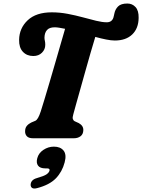

<svg xmlns="http://www.w3.org/2000/svg" viewBox="-20 -785 807 1090"><path d="M396 -135.5Q390.5 -117.5 393.8 -108.8Q397 -100 404.5 -96.5L427.5 -86Q454 -71 453 -46Q452.5 -23 437.2 -11.5Q422 0 398.5 0H168Q143.5 0 132.8 -11.2Q122 -22.5 122.5 -40Q122.5 -58.5 132.2 -70.2Q142 -82 157.5 -89.5L180 -99Q196 -105 211.5 -153Q219.5 -177.5 232.5 -220.8Q245.5 -264 261.2 -317.2Q277 -370.5 293 -426.2Q309 -482 323.8 -532.8Q338.5 -583.5 349.5 -621.5Q332 -625 317 -627.5Q302 -630 290.5 -630Q260.5 -630 246.8 -614.5Q233 -599 232.5 -571.5Q232.5 -561.5 234.8 -552.8Q237 -544 237 -530.5Q237 -504.5 218.2 -485.8Q199.5 -467 169 -467Q132.5 -467 110 -491Q87.5 -515 88.5 -559Q89.5 -625 137.2 -670Q185 -715 274 -715Q319 -715 363.8 -706.5Q408.5 -698 449.8 -686.8Q491 -675.5 526 -667Q561 -658.5 586 -658.5Q614.5 -658.5 623.5 -684Q625.5 -690.5 626.5 -695.8Q627.5 -701 629 -707Q633.5 -731.5 650 -748.2Q666.5 -765 703 -765Q731 -765 749.5 -744.8Q768 -724.5 767 -683.5Q766.5 -624 730.8 -589.5Q695 -555 632 -555Q611 -555 582.2 -560.8Q553.5 -566.5 521 -575.5Q508.5 -535 494 -484.5Q479.5 -434 464.5 -380.8Q449.5 -327.5 435.8 -278.5Q422 -229.5 411.5 -192Q401 -154.5 396 -135.5ZM238 171Q207.5 171 196 155.2Q184.5 139.5 191.5 113.5Q199 84 226.5 65.8Q254 47.5 286 47.5Q323 47.5 341 70Q359 92.5 347 137Q333 190.5 296.8 227.8Q260.5 265 190.5 283Q171.5 288 162.5 282Q153.5 276 154 263Q155.5 235.5 189.5 226Q230 214.5 244 204.8Q258 195 261 184Q264.5 171 247.5 171Z"/></svg>

Font: Fraunces 9pt S100
Style: Bold Italic
Weight: 700
Italic angle: -16°
Version: Version 1.000; ttfautohint (v1.8.3)